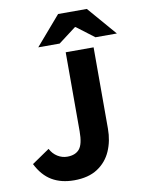

<svg xmlns="http://www.w3.org/2000/svg" viewBox="-94 -921 755 999"><g transform="rotate(-10 283.5 -421.5)"><path d="M216.5 12Q148 12 99.3 -16.9Q50.5 -45.8 19.3 -108.3L112.8 -172.2Q127 -145.1 150.9 -130.2Q174.9 -115.3 202 -115.3Q245.4 -115.3 266.7 -141Q287.9 -166.6 287.9 -234.1V-651.8H435.3V-221.9Q435.3 -157.5 412 -104.4Q388.8 -51.4 340.4 -19.7Q292 12 216.5 12ZM151.7 -701.8 283.5 -854.7H435.3L567.1 -701.8H454L361.4 -772H357.4L264.8 -701.8Z"/></g></svg>

Font: Source Sans 3 VF
Style: Regular
Weight: 200
Designer: Paul D. Hunt
Foundry: Adobe
Version: Version 3.046;hotconv 1.0.118;makeotfexe 2.5.65603